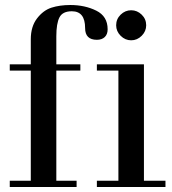

<svg xmlns="http://www.w3.org/2000/svg" viewBox="-20 -747 688 767"><path d="M103 -465H19V-490H103V-590Q103 -641 128 -673.5Q153 -706 186 -716.5Q219 -727 261 -727Q319 -727 364.5 -704.5Q410 -682 410 -630Q410 -610 398.5 -599Q387 -588 367 -588Q320 -588 320 -635Q320 -702 267 -702Q230 -702 217.5 -677.5Q205 -653 205 -602V-490H301V-465H205V-25H286V0H19V-25H103ZM453 -25V-465H367V-490H555V-25H641V0H367V-25ZM444 -646Q444 -671 462 -688.5Q480 -706 504 -706Q528 -706 546 -688.5Q564 -671 564 -646Q564 -622 546 -604Q528 -586 504 -586Q480 -586 462 -604Q444 -622 444 -646Z"/></svg>

Font: Justus
Style: Oldstyle
Weight: 500
Version: Version 001.000